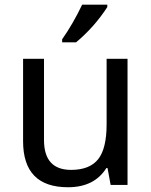

<svg xmlns="http://www.w3.org/2000/svg" viewBox="-20 -786 640 816"><path d="M450.2 0 437 -71.8H432.1Q380.9 9.8 269 9.8Q78.1 9.8 78.1 -186V-536.1H167V-190.9Q167 -64 282.2 -64Q360.8 -64 397 -109.1Q433.1 -154.3 433.1 -257.8V-536.1H522V0ZM244.1 -619.1Q290 -684.1 329.1 -766.1H436V-755.9Q381.3 -671.4 303.2 -606H244.1Z"/></svg>

Font: Noto Mono
Style: Regular
Weight: 400
Designer: Monotype Design Team
Foundry: Monotype Imaging Inc.
Version: Version 1.00